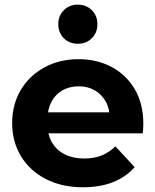

<svg xmlns="http://www.w3.org/2000/svg" viewBox="-20 -801 671 829"><path d="M338.7 7.6Q246.6 7.6 177.5 -28.2Q108.4 -64 70.4 -126.7Q32.5 -189.4 32.5 -269.2Q32.5 -349.8 69.6 -412.3Q106.8 -474.7 171.9 -510.1Q237 -545.5 318.9 -545.5Q398.1 -545.5 461.5 -512Q524.9 -478.5 561.8 -416.1Q598.8 -353.7 598.8 -266.8Q598.8 -257.8 598.1 -246.3Q597.4 -234.8 596.4 -225.2H159.1V-316.1H513.8L453.6 -288.9Q454.2 -330.6 436.9 -361.8Q419.7 -393.1 389.7 -410.7Q359.8 -428.3 319.7 -428.3Q279.7 -428.3 249.2 -410.7Q218.7 -393.1 202 -361.5Q185.3 -330 185.3 -287.1V-262.8Q185.3 -218.7 204.7 -185.6Q224.1 -152.4 259.8 -134.5Q295.5 -116.6 343.3 -116.6Q386.1 -116.6 418.5 -129.6Q450.8 -142.6 478.4 -169.2L561.4 -79.2Q523.8 -36.8 468.1 -14.6Q412.3 7.6 338.7 7.6ZM316.1 -612.1Q279.4 -612.1 255.6 -635.9Q231.7 -659.8 231.7 -696.5Q231.7 -732.9 255.6 -756.9Q279.4 -781 316.1 -781Q352.6 -781 376.6 -756.9Q400.6 -732.9 400.6 -696.5Q400.6 -659.8 376.6 -635.9Q352.6 -612.1 316.1 -612.1Z"/></svg>

Font: Montserrat Thin
Style: Regular
Weight: 100
Designer: Julieta Ulanovsky
Foundry: Julieta Ulanovsky
Version: Version 9.000